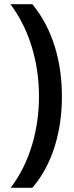

<svg xmlns="http://www.w3.org/2000/svg" viewBox="-20 -743 356 921"><path d="M277 -280C277 -446 234 -603 135 -723H30C123 -599 167 -440 167 -281C167 -123 124 36 31 158H135C234 43 277 -116 277 -280Z"/></svg>

Font: Noto Sans Thai Looped UI Narrow Medium
Style: Regular
Weight: 500
Width: 4
Designer: Cadson Demak Team
Foundry: Cadson Demak Co., Ltd.
Version: Version 1.000